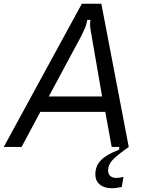

<svg xmlns="http://www.w3.org/2000/svg" viewBox="-63 -783 785 1023"><path d="M52 0H-43L373 -763H477L623 0H532L498 -187H152ZM197 -269H481L424 -599Q423 -604 420 -621.5Q417 -639 417 -654Q417 -669 419 -677H402Q398 -653 390.5 -635Q383 -617 371 -593ZM445 146Q445 101 475.5 70Q506 39 571 15L573 0H623Q563 42 538 68Q513 94 513 126Q513 144 524.5 154.5Q536 165 558 165Q577 165 595 159L586 213Q557 220 533 220Q492 220 468.5 200Q445 180 445 146Z"/></svg>

Font: Open Sauce Sans
Style: Italic
Weight: 400
Italic angle: -10°
Designer: Alfredo Marco Pradil
Foundry: Creative Sauce Fz LLC
Version: Version 1.477